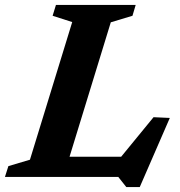

<svg xmlns="http://www.w3.org/2000/svg" viewBox="-45 -718 732 779"><path d="M404.5 -627.5 212 0H-25L-11 -44L76.5 -70L248 -628.5L168.5 -654L182 -698H505.5L492.5 -654ZM415 -43.5 578 -242.5 644 -239.5 522 41H467.5L435 0H83.5L109 -82H480Z"/></svg>

Font: Newsreader 9pt SemiBold
Style: Italic
Weight: 600
Italic angle: -17°
Designer: Hugues Gentile
Foundry: Production Type
Version: Version 1.003